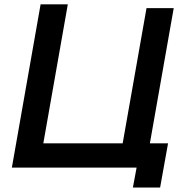

<svg xmlns="http://www.w3.org/2000/svg" viewBox="-20 -770 852 882"><path d="M752 -111.5 715.5 91.5H590.5L607.5 0H34.5L166.5 -750H291.5L179 -111.5H543.5L653 -732.5H778L668.5 -111.5Z"/></svg>

Font: Russisch Sans
Style: Bold Italic
Weight: 700
Italic angle: -10°
Designer: Michael Sharanda (font) & Cristiano Sobral (main changes)
Foundry: Michael Sharanda
Version: Version 2.00;September 8, 2020;FontCreator 13.0.0.2681 64-bi